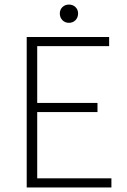

<svg xmlns="http://www.w3.org/2000/svg" viewBox="-20 -821 555 841"><path d="M97 0V-659H458V-619H143V-370H407V-330H143V-40H468V0ZM242 -762Q242 -779 253.5 -790Q265 -801 282 -801Q299 -801 310.5 -790Q322 -779 322 -762Q322 -744 310.5 -732.5Q299 -721 282 -721Q265 -721 253.5 -732.5Q242 -744 242 -762Z"/></svg>

Font: Toshiba Sans Light
Style: Regular
Weight: 300
Designer: Paul D. Hunt
Foundry: Toshiba Corporation
Version: Version 2.020;PS 2.0;hotconv 1.0.86;makeotf.lib2.5.63406